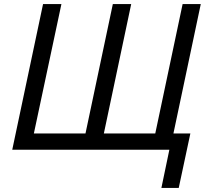

<svg xmlns="http://www.w3.org/2000/svg" viewBox="-20 -734 1005 941"><path d="M771 187 810 0H40L191 -714H281L146 -80H399L533 -714H623L489 -80H741L875 -714H964L830 -80H913L856 187Z"/></svg>

Font: Manna Sans
Style: Italic
Weight: 400
Italic angle: -12°
Designer: Monotype Design Team
Foundry: Monotype Imaging Inc.
Version: Version 2.001.1; ttfautohint (v1.8.2)